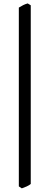

<svg xmlns="http://www.w3.org/2000/svg" viewBox="-20 -835 284 1100"><path d="M156.2 218.8Q147.5 226.6 132.3 233.4Q117.2 240.2 105 244.1L87.9 232.9V-791.5Q101.6 -799.8 113 -805.7Q124.5 -811.5 138.7 -815.4L156.2 -804.7Z"/></svg>

Font: Gentium Plus Phon
Style: Regular
Weight: 400
Designer: J. Victor Gaultney, Annie Olsen, Iska Routamaa, Becca Hirsbrunner
Foundry: SIL International
Version: Version 5.000